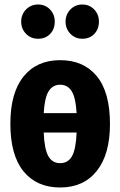

<svg xmlns="http://www.w3.org/2000/svg" viewBox="-20 -815 534 852"><path d="M468 -265Q468 -130 409.5 -56.5Q351 17 247 17Q143 17 84.5 -54.5Q26 -126 26 -266Q26 -403 84.5 -475.5Q143 -548 247 -548Q351 -548 409.5 -477Q468 -406 468 -265ZM174 -313H320Q316 -382 298 -410.5Q280 -439 247 -439Q214 -439 196 -410.5Q178 -382 174 -313ZM320 -227H174Q177 -153 194.5 -122Q212 -91 247 -91Q282 -91 299.5 -122Q317 -153 320 -227ZM223 -719Q223 -686 202.5 -664.5Q182 -643 149 -643Q117 -643 95.5 -665Q74 -687 74 -719Q74 -751 95.5 -773Q117 -795 149 -795Q181 -795 202 -773Q223 -751 223 -719ZM419 -719Q419 -686 398.5 -664.5Q378 -643 345 -643Q314 -643 292.5 -665Q271 -687 271 -719Q271 -751 292.5 -773Q314 -795 345 -795Q377 -795 398 -773Q419 -751 419 -719Z"/></svg>

Font: Fira Sans Extra Condensed
Style: Bold
Weight: 700
Width: 1
Designer: Carrois Corporate & Edenspiekermann AG
Foundry: Carrois Corporate GbR & Edenspiekermann AG
Version: Version 4.203